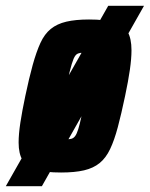

<svg xmlns="http://www.w3.org/2000/svg" viewBox="-55 -585 515 660"><path d="M-35 55 317 -565H440L89 55ZM155 8Q100 8 68.5 -1.5Q37 -11 23 -33.5Q9 -56 9 -95Q9 -124 15 -163.5Q21 -203 32 -255Q45 -317 57.5 -362Q70 -407 84 -437.5Q98 -468 119.5 -485.5Q141 -503 173 -510.5Q205 -518 251 -518Q306 -518 338 -508.5Q370 -499 383.5 -476Q397 -453 397 -412Q397 -384 391.5 -345.5Q386 -307 375 -255Q362 -193 350 -148Q338 -103 323.5 -72.5Q309 -42 287.5 -24.5Q266 -7 234 0.5Q202 8 155 8ZM172 -106Q183 -106 190.5 -108Q198 -110 203.5 -117.5Q209 -125 214 -141Q219 -157 225 -185Q231 -213 241 -255Q251 -307 257 -336.5Q263 -366 263 -380Q263 -391 259.5 -396Q256 -401 250 -402.5Q244 -404 234 -404Q220 -404 212 -400.5Q204 -397 198 -383Q192 -369 184.5 -338.5Q177 -308 166 -255Q155 -203 149 -174Q143 -145 143 -130Q143 -119 146.5 -114Q150 -109 156.5 -107.5Q163 -106 172 -106Z"/></svg>

Font: Saira Condensed ExtraBold
Style: Italic
Weight: 800
Width: 3
Italic angle: -12°
Designer: Hector Gatti with collaboration of the Omnibus-Type team
Foundry: Omnibus-Type
Version: Version 1.101